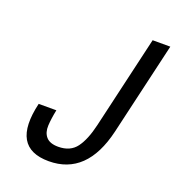

<svg xmlns="http://www.w3.org/2000/svg" viewBox="-136 -838 886 970"><g transform="rotate(20 307.0 -353.0)"><path d="M234 24Q28 24 88 -231H183Q173 -183 171 -145Q169 -107 189 -84Q209 -61 254 -61Q319 -61 351.5 -105Q384 -149 403 -231L519 -730H614L498 -231Q438 24 234 24Z"/></g></svg>

Font: Miedinger
Style: Italic
Weight: 400
Italic angle: -13°
Version: Version 001.000